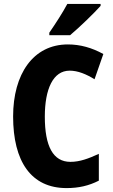

<svg xmlns="http://www.w3.org/2000/svg" viewBox="-20 -951 577 981"><path d="M494 -921V-931H324C300 -886 265 -832 232 -784V-771H338C387 -812 462 -885 494 -921ZM336 -590C378 -590 421 -572 463 -546L508 -675C450 -707 390 -724 327 -724C149 -724 47 -572 47 -356C47 -126 139 10 320 10C382 10 434 -2 485 -28V-165C433 -141 388 -124 340 -124C251 -124 209 -204 209 -355C209 -496 251 -590 336 -590Z"/></svg>

Font: Noto Sans Sinhala UI Condensed ExtraBold
Style: Regular
Weight: 800
Width: 3
Designer: Jelle Bosma - Monotype Design Team
Foundry: Monotype Imaging Inc.
Version: Version 2.006